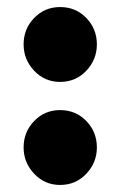

<svg xmlns="http://www.w3.org/2000/svg" viewBox="-20 -512 342 545"><path d="M150.5 13Q107 13 77 -18.8Q47 -50.5 47 -93.5Q47 -137.5 77 -168.5Q107 -199.5 150.5 -199.5Q195 -199.5 225 -168.5Q255 -137.5 255 -93.5Q255 -50.5 225 -18.8Q195 13 150.5 13ZM150.5 -279.5Q107 -279.5 77 -311.2Q47 -343 47 -386Q47 -430 77 -461Q107 -492 150.5 -492Q195 -492 225 -461Q255 -430 255 -386Q255 -343 225 -311.2Q195 -279.5 150.5 -279.5Z"/></svg>

Font: Fraunces 9pt S000
Style: Bold
Weight: 700
Version: Version 1.000; ttfautohint (v1.8.3)